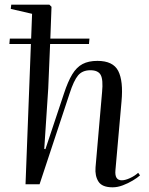

<svg xmlns="http://www.w3.org/2000/svg" viewBox="-20 -787 638 820"><path d="M360 -599H194L186 -409L169 -151L174 -150L253 -387Q270 -439 288.5 -469.5Q307 -500 332.5 -513.5Q358 -527 396 -527Q463 -527 485 -484Q507 -441 499 -354L473 -60Q469 -17 500 -17Q515 -17 535.5 -26.5Q556 -36 570 -49L578 -38Q567 -28 547 -16Q527 -4 504.5 4.5Q482 13 461 13Q416 13 400.5 -11.5Q385 -36 388 -72L416 -394Q421 -447 410 -467Q399 -487 366 -487Q332 -487 313.5 -465Q295 -443 277 -387L149 0H89L112 -599H20L22 -622H113L117 -728L26 -749L28 -767H191L200 -758L195 -622H362Z"/></svg>

Font: Literata 72pt
Style: Italic
Weight: 400
Italic angle: -2°
Designer: Latin by Veronika Burian and Jose Scaglione. Greek by Irene Vlachou. Cyrillic by Vera Evstafieva
Foundry: TypeTogether
Version: Version 3.002